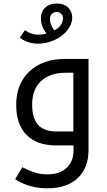

<svg xmlns="http://www.w3.org/2000/svg" viewBox="-20 -815 601 1076"><path d="M245.1 240.2Q143.1 240.2 64.9 189L105 122.1Q137.2 139.2 171.4 150.6Q205.6 162.1 247.1 162.1Q314.9 162.1 353.5 125.7Q392.1 89.4 392.1 28.8V0H293.9Q187.5 0 129.2 -58.6Q70.8 -117.2 70.8 -228Q70.8 -345.7 145.5 -415.3Q220.2 -484.9 345.2 -484.9H476.1V23.9Q476.1 126 415.8 183.1Q355.5 240.2 245.1 240.2ZM391.1 -78.1V-407.2H348.1Q259.3 -407.2 209.7 -360.4Q160.2 -313.5 160.2 -229Q160.2 -150.9 194.1 -114.5Q228 -78.1 296.9 -78.1ZM192.9 -570.3Q137.2 -570.3 90.8 -603.5L119.6 -645.5Q156.7 -620.6 190.9 -620.6Q220.2 -620.6 240.7 -627.4Q209 -668 209 -712.4Q209 -750.5 233.9 -772.9Q258.8 -795.4 298.8 -795.4Q338.9 -795.4 361.8 -772.7Q384.8 -750 384.8 -716.3Q384.8 -680.7 358.2 -646.2Q331.5 -611.8 286.6 -591.1Q241.7 -570.3 192.9 -570.3ZM284.7 -644.5Q311 -658.7 322 -677Q333 -695.3 333 -712.4Q333 -728 322.8 -737.8Q312.5 -747.6 296.9 -747.6Q281.7 -747.6 270.8 -737.8Q259.8 -728 259.8 -707.5Q259.8 -676.8 284.7 -644.5Z"/></svg>

Font: Noto Kufi Arabic
Style: Regular
Weight: 400
Designer: Monotype Design team
Foundry: Monotype Imaging Inc.
Version: Version 1.02